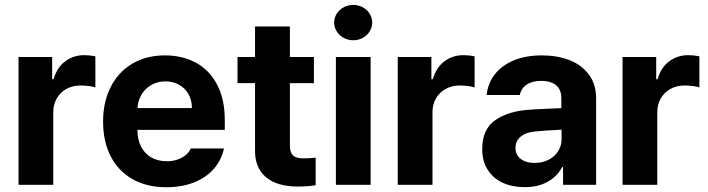

<svg xmlns="http://www.w3.org/2000/svg" viewBox="-20 -767 2937 797"><path d="M56.9 -530.3H196.5V-438.2H202.4Q216.5 -486.9 250.5 -512.4Q284.5 -538 329.7 -538Q353 -538 375.9 -533.2V-404.1Q366.6 -407.7 348.2 -409.9Q329.8 -412.1 314 -412.1Q281.9 -412.1 256.3 -398.2Q230.7 -384.3 215.9 -359Q201.1 -333.8 201.1 -301.4V0H56.9Z M407.9 -262.4Q407.9 -344 439.8 -406.4Q471.7 -468.9 529.8 -503Q587.9 -537.1 664.7 -537.1Q736.3 -537.1 792.5 -507.1Q848.6 -477.2 880.9 -416.5Q913.1 -355.8 913.1 -268.6V-227.9H467V-318.5H776.7Q776.7 -350.8 762.7 -375.7Q748.7 -400.7 723.8 -415Q698.8 -429.2 666.9 -429.2Q633.3 -429.2 607 -413.7Q580.6 -398.2 565.8 -371.5Q551 -344.8 550.4 -313V-228.1Q550.4 -188.3 565.4 -158.7Q580.4 -129.1 608.1 -113.4Q635.8 -97.7 672.5 -97.7Q696.7 -97.7 716.7 -104.7Q736.7 -111.6 750.7 -123.1Q764.8 -134.6 771.8 -150.6H909.7Q899.2 -102.2 867.4 -65.9Q835.6 -29.5 785.1 -9.7Q734.5 10.2 670.3 10.2Q590.1 10.2 530.9 -22.9Q471.7 -56.1 439.8 -117.6Q407.9 -179.1 407.9 -262.4Z M1283.1 -421.8H965.9V-530.3H1283.1ZM1183.4 -657.2V-162.8Q1183.4 -142.8 1189.6 -131.2Q1195.9 -119.7 1206.9 -115Q1217.9 -110.3 1234 -109.7Q1254.5 -109.2 1290.4 -112.2V1.8Q1257.8 7.4 1214.7 7.4Q1161 7.4 1121.4 -9.1Q1081.8 -25.5 1060 -59.3Q1038.2 -93 1038.7 -143V-657.2Z M1374.3 -530.3H1518.5V0H1374.3ZM1367.1 -673.3Q1367.1 -693.3 1377.9 -710.2Q1388.8 -727 1406.9 -736.8Q1425 -746.6 1446.1 -746.6Q1467.7 -746.6 1485.8 -736.8Q1503.9 -727 1514.4 -710.2Q1525 -693.3 1525 -673.3Q1525 -653.7 1514.4 -636.6Q1503.9 -619.5 1485.8 -609.7Q1467.7 -599.9 1446.1 -599.9Q1425 -599.9 1406.9 -609.7Q1388.8 -619.5 1377.9 -636.6Q1367.1 -653.7 1367.1 -673.3Z M1631.1 -530.3H1770.7V-438.2H1776.6Q1790.7 -486.9 1824.7 -512.4Q1858.7 -538 1903.9 -538Q1927.2 -538 1950.1 -533.2V-404.1Q1940.8 -407.7 1922.4 -409.9Q1904 -412.1 1888.2 -412.1Q1856.1 -412.1 1830.5 -398.2Q1805 -384.3 1790.1 -359Q1775.3 -333.8 1775.3 -301.4V0H1631.1Z M2249.1 -225.3 2202.3 -221.4Q2163.7 -218 2141.8 -200.2Q2119.8 -182.4 2119.8 -152.6Q2119.8 -133 2129.9 -119.1Q2139.9 -105.2 2158.1 -98Q2176.3 -90.7 2199.1 -90.7Q2231.7 -90.7 2257.2 -103.8Q2282.7 -116.9 2296.9 -139.5Q2311.2 -162.1 2311.2 -189.6L2310.1 -360.7Q2310.1 -383.3 2300.5 -399.2Q2290.9 -415.1 2271.8 -423.2Q2252.7 -431.3 2225.9 -431.3Q2189.7 -431.3 2166.6 -415.9Q2143.6 -400.5 2137.7 -372.7H2000.1Q2004.8 -419.5 2032.9 -456.9Q2061 -494.3 2111.1 -515.7Q2161.1 -537.1 2229.3 -537.1Q2291.2 -537.1 2341.8 -518.2Q2392.3 -499.3 2423.4 -458.9Q2454.5 -418.5 2454.5 -357.3V0H2317.3V-73.4H2313.4Q2300.3 -48.4 2278.9 -30Q2257.5 -11.5 2227.3 -0.8Q2197 9.9 2157.9 9.9Q2106.6 9.9 2067 -8.2Q2027.3 -26.4 2004.5 -62.1Q1981.7 -97.8 1981.7 -148.2Q1981.7 -231.2 2036.4 -268.7Q2091.1 -306.3 2178.7 -311.6Q2193.4 -313.1 2269.1 -316.4L2317.1 -318.3L2318 -229Q2298.2 -228.4 2249.1 -225.3Z M2564.2 -530.3H2703.9V-438.2H2709.7Q2723.8 -486.9 2757.8 -512.4Q2791.8 -538 2837 -538Q2860.3 -538 2883.2 -533.2V-404.1Q2873.9 -407.7 2855.5 -409.9Q2837.1 -412.1 2821.4 -412.1Q2789.2 -412.1 2763.6 -398.2Q2738.1 -384.3 2723.3 -359Q2708.4 -333.8 2708.4 -301.4V0H2564.2Z"/></svg>

Font: WEMIX Pretendard Variable
Style: Regular
Weight: 400
Designer: Base glyphs from Inter by Rasmus Andersson; Hangeul glyphs from Noto Sans CJK(Source Han Sans) by Jang Soo-young and Kan
Foundry: Kil Hyung-jin
Version: Version 1.000;Glyphs 3.2 (3208)